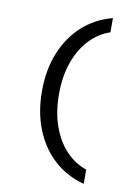

<svg xmlns="http://www.w3.org/2000/svg" viewBox="-101 -788 781 1077"><g transform="rotate(10 290.0 -250.0)"><path d="M453 222Q354 196 282 130.5Q210 65 171 -32.5Q132 -130 132 -250Q132 -371 171 -468Q210 -565 282 -630.5Q354 -696 453 -722V-641Q387 -619 336.5 -565.5Q286 -512 257.5 -432Q229 -352 229 -250Q229 -148 257.5 -68Q286 12 336.5 65.5Q387 119 453 141Z"/></g></svg>

Font: Sometype Mono
Style: Bold
Weight: 700
Monospace: yes
Designer: Ryoichi Tsunekawa
Foundry: Dharma Type
Version: Version 1.000; ttfautohint (v1.8.3)